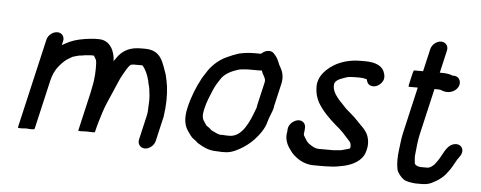

<svg xmlns="http://www.w3.org/2000/svg" viewBox="-48 -748 2354 939"><g transform="rotate(5 1129.0 -278.0)"><path d="M209 -511C186.5 -511 163.7 -492.5 158.5 -470L57.2 -31C56.2 -27 69.7 -26.3 97.7 -29C124.4 -26.3 138.2 -27 139.2 -31L195 -273C201.6 -301.5 213.7 -327.1 229.9 -346C244.8 -364 259.2 -379 280 -390L293.9 -398C306.7 -401 322.8 -408 338.2 -408C350.9 -410.2 356.8 -412 369.1 -412C373.3 -412.7 377.3 -413 381.3 -413H394.3C397.4 -413 399.6 -408.3 401.5 -405C409.5 -391.3 409.4 -392.5 411 -377C412.5 -342.3 411.4 -300.6 401.3 -257C400.5 -250.3 398.9 -242.3 396.8 -233L352.5 -41C351.8 -38.3 365.4 -38 393.2 -40C420.1 -38 433.8 -38.3 434.5 -41L436.8 -51C443.8 -81.4 453.1 -108.6 461.9 -138C471.7 -170.7 490.8 -211.3 503.6 -241C515.3 -266.1 530.7 -308.4 544.4 -331C555.3 -349.3 565.2 -371.5 580.7 -384L593.1 -386H638.1L637.9 -385C654.1 -367.7 664.9 -340.2 671.7 -315C673.6 -297 680.1 -287.6 681.6 -267C683.8 -245.5 686.1 -236.8 685.4 -214L684.3 -192C683.4 -173.9 684.3 -161.7 679.8 -142L652.3 -23C647.2 -0.8 662.3 18 684.3 18C706.4 18 729.2 -0.8 734.3 -23L762.5 -145C770.8 -201.5 771.5 -249.4 765.9 -294L761.6 -319C759.6 -331 756.4 -341.1 754.3 -352C734 -403.5 725.8 -468 643 -468H624C574.2 -468 542.2 -453.4 515.7 -423L499.6 -401C498.4 -399 496.9 -396.7 495 -394C494.1 -440.3 470.7 -495 414.3 -495H400.3C381.3 -495 364.9 -491.9 347.1 -490C308.6 -483.8 280.2 -475.6 249.7 -458L235.9 -450L240.5 -470C245.7 -492.5 231.5 -511 209 -511Z M1221.1 -412C1223.5 -403.2 1227.7 -395 1233.1 -386C1237.6 -376.8 1243.3 -369.4 1240 -355L1214.1 -243C1213 -238.3 1212.2 -233.3 1211.6 -228C1211 -225.3 1209.4 -221.3 1206.9 -216C1186.7 -160.6 1154.2 -80 1091.5 -80H1077.5C1072.8 -80 1066.2 -80.3 1057.7 -81H1044.7C1035.8 -82.9 1031.6 -84.5 1022.5 -89C1009.4 -94.8 999.3 -98.4 991.9 -108C986.9 -112 981.1 -116 974.7 -120C970.3 -125.7 967 -132.6 962.1 -139C951.5 -152.7 950.5 -171.1 956.9 -199C965.7 -237.1 977.9 -264.2 991.6 -297C1002.2 -321 1013.2 -337.4 1026.4 -357C1044.7 -382 1076.8 -396.4 1107.7 -406L1118.2 -408C1126.8 -409 1144.8 -411 1153.9 -411H1212.9C1215.6 -411 1218.3 -411.3 1221.1 -412ZM1209.8 -493H1172.8C1147.4 -493 1122 -489 1100.7 -484L1073.4 -474C1063.2 -470 1053.2 -465.7 1043.4 -461C1010.8 -446.4 979.9 -419.3 959.3 -391C951.3 -376.9 938.9 -360.9 930.9 -346C907.7 -303 887.5 -253.5 874.9 -199C862.4 -144.8 869.8 -108.2 890.7 -81C899.8 -69.2 906.5 -56.3 919.1 -48C927.8 -44.1 933.4 -35.9 940.2 -31C967.3 -15.6 991.5 1 1037.8 1C1046.9 1.7 1053.9 2 1058.5 2H1072.5C1101.3 2 1121.7 -7 1145 -19.5C1170.5 -33.2 1196.2 -52.8 1216.1 -74C1238.6 -99.1 1262.9 -129.7 1271.9 -168.5C1275.5 -184.1 1291 -216.5 1294.8 -233C1294.9 -236.3 1295.3 -239.7 1296.1 -243L1322 -355C1330.4 -391.5 1320.8 -417.8 1308.3 -439C1305.3 -443 1303.2 -447 1302.1 -451C1295 -467.3 1291.5 -478 1279.6 -492L1272.4 -500C1266.1 -507.3 1257.1 -510.7 1245.2 -510C1230.8 -509.2 1220.9 -502 1209.8 -493Z M1731.8 -415C1733.1 -415 1734.4 -414.7 1735.6 -414L1736.3 -413C1740 -399.6 1743.4 -389.5 1757.3 -384.5C1781 -375.9 1805 -392.3 1815.3 -410.5C1824 -425.9 1821 -438.4 1817.9 -450C1808.3 -485.5 1772.7 -501 1719.7 -501H1700.7C1654.3 -501 1616.6 -491.7 1582.7 -475C1540.4 -452.7 1490.6 -410.3 1494.8 -350C1495.3 -324.7 1502.5 -300.5 1512.9 -281C1536.3 -240.8 1570 -207.7 1604.9 -177C1633.4 -155.4 1653.7 -130.9 1676.5 -106C1683.8 -98.5 1686.2 -90.2 1685.8 -77L1684.2 -70C1681.9 -68.7 1679.6 -67.7 1677.5 -67L1662.5 -63C1650.6 -59.7 1640.9 -56 1627.9 -56C1621.1 -55.3 1614 -54.7 1606.5 -54H1533.5C1511.9 -54 1495.7 -65.9 1484.1 -74C1473.1 -81.2 1466.8 -92.5 1460 -104C1456.9 -109 1451.8 -116 1453.2 -122C1456.5 -147.1 1459.6 -163.8 1446.3 -176.5C1422.2 -199.3 1375.8 -172.7 1371.9 -138C1372 -131.5 1371.3 -122.7 1369.6 -115C1366.7 -89.7 1374.5 -67.4 1385.5 -50C1397.9 -31.9 1407.7 -16.4 1425.9 -4C1446.4 12.9 1477.2 28 1514.5 28H1568.5C1575.9 28 1583.6 27.7 1591.8 27C1619.4 27 1641.6 21.3 1664.1 17C1703.4 7.7 1748.3 -14.6 1761.7 -55C1775 -93.1 1769.9 -121.1 1761 -143C1749.5 -169.4 1725.7 -187.1 1707 -208C1689.9 -227.2 1666.6 -244.4 1646.7 -263L1624.3 -287C1617.1 -293.7 1610.5 -301 1604.3 -309C1591.5 -325.8 1572.9 -350.3 1580 -381C1590.2 -402.3 1617.7 -406.9 1637.8 -415C1648.4 -418.3 1668.1 -419 1681.7 -419H1700.7C1713 -419 1721.3 -417.5 1731.8 -415Z M2032.8 -588 2007.1 -477H1963.1C1960.5 -477 1956.3 -463.3 1950.7 -436C1943.7 -408.7 1941.5 -395 1944.2 -395H1988.2L1935.6 -167C1929 -138.5 1927.2 -110 1923.4 -84C1918.7 -48.3 1918.5 -14.9 1924.2 12C1928.2 28.9 1945.4 49.3 1959.4 59C1973.5 68.5 1994.8 70.7 2017.1 73H2051.1C2075.1 73 2093 66.6 2110.1 56C2126.8 47.9 2144.4 34.3 2157.2 21C2166.4 11.6 2174 -1.1 2182.8 -12C2196 -31.6 2206.8 -57.6 2221.5 -76C2247.7 -110.3 2223.1 -144.6 2186.9 -134C2150.1 -123.3 2139 -77.3 2116.9 -47C2108.9 -37.1 2104 -26.6 2093.6 -20C2087.8 -15.3 2078.7 -9 2070.1 -9H2037.1C2034.6 -9.7 2032 -10 2029.3 -10C2017.9 -12 2012.8 -14.6 2006.3 -23C2004.7 -32.5 2004.1 -48.3 2003.4 -58L2004.6 -72C2008.2 -101.7 2009.9 -133.8 2017.6 -167L2070.2 -395H2083.2C2086.5 -395 2091.8 -394.7 2099 -394C2100.3 -394 2101.5 -393.7 2102.7 -393C2124.7 -382.1 2154 -383.2 2174 -400.5C2204.8 -427.3 2191.4 -470.1 2156 -468H2153C2140.7 -473.9 2120.7 -477 2102.1 -477H2089.1L2114.7 -588C2119.9 -610.2 2104.8 -629 2082.7 -629C2060.6 -629 2037.9 -610.2 2032.8 -588Z"/></g></svg>

Font: HoneyBee
Style: BdIt
Weight: 700
Foundry: Cannot Into Space Fonts
Version: Version 0.89